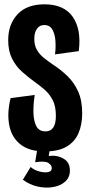

<svg xmlns="http://www.w3.org/2000/svg" viewBox="-20 -691 414 890"><path d="M188 11Q116 11 75 -21.5Q34 -54 23 -110Q12 -166 29 -236L141 -251Q134 -207 135 -168.5Q136 -130 148.5 -106Q161 -82 191 -82Q239 -82 239 -154Q239 -198 224.5 -226.5Q210 -255 187 -275Q164 -295 140 -312Q109 -334 81 -359.5Q53 -385 35.5 -420Q18 -455 18 -505Q18 -578 61 -624.5Q104 -671 186 -671Q277 -671 317.5 -612.5Q358 -554 345 -454L235 -439Q239 -469 237 -500.5Q235 -532 223 -553.5Q211 -575 185 -575Q164 -575 151.5 -558Q139 -541 139 -511Q139 -480 151.5 -459Q164 -438 183.5 -422.5Q203 -407 222 -394Q261 -369 292.5 -338.5Q324 -308 342.5 -266.5Q361 -225 361 -166Q361 -114 344 -74Q327 -34 289 -11.5Q251 11 188 11ZM86 142 122 83Q136 96 159.5 103Q183 110 201.5 107Q220 104 220 88Q220 75 204.5 64.5Q189 54 143 61L154 -7H212L206 32Q244 27 274 44Q304 61 304 99Q304 131 282.5 150.5Q261 170 227 176Q193 182 155.5 174Q118 166 86 142Z"/></svg>

Font: Bricolage Grotesque 96pt Condensed SemiBold
Style: Regular
Weight: 600
Width: 3
Designer: Mathieu Triay
Foundry: Atelier Triay
Version: Version 1.001; ttfautohint (v1.8.4.7-5d5b);gftools[0.9.33.de